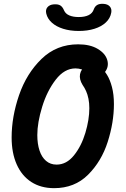

<svg xmlns="http://www.w3.org/2000/svg" viewBox="-20 -974 660 1005"><path d="M40.9 -254.2Q40.9 -362.8 79.8 -476.1Q118.8 -589.4 197.5 -665.7Q276.2 -742 389.2 -742Q451.5 -742 491.5 -718.1Q531.4 -694.2 541.4 -660Q551.3 -625.8 529.8 -597.5Q518.7 -583 505.6 -579.8Q492.5 -576.6 479.4 -580.7Q466.2 -584.8 445.2 -595.1Q424 -605.3 407.9 -610.7Q391.8 -616 375.2 -616Q317.3 -616 271.7 -556.9Q226.1 -497.8 200.7 -414.9Q175.3 -331.9 175.3 -267.2Q175.3 -221.1 186.8 -186.2Q198.2 -151.4 221 -131.9Q243.8 -112.4 276.2 -112.4Q328.1 -112.4 367 -160.6Q405.9 -208.8 426.8 -278.4Q447.6 -348 447.6 -407.6Q447.6 -434.6 443 -457.2Q438.4 -479.8 430.6 -497.2Q422.8 -514.7 412 -530Q394.2 -558.8 398.9 -585.5Q403.7 -612.2 430.9 -627.1Q450.4 -637.9 470.7 -637.3Q491 -636.7 505.9 -623Q524.3 -607.6 540 -582.5Q555.7 -557.4 566 -518.5Q576.3 -479.6 576.3 -428.8Q576.3 -333.2 543.8 -231.4Q511.3 -129.6 440.9 -59.3Q370.4 10.9 263.1 10.9Q194.1 10.9 144 -21.3Q94 -53.6 67.5 -113.4Q40.9 -173.2 40.9 -254.2ZM222.3 -902.4Q217.2 -923.2 228.5 -936.4Q239.8 -949.6 261.4 -951.2Q283.8 -952.9 295.7 -945.5Q307.7 -938 315.3 -919.4Q322.9 -901.8 342.9 -893.3Q362.9 -884.8 391.9 -884.8Q423 -884.8 443.4 -894.5Q463.8 -904.2 470.8 -924.7Q476.5 -940.7 488.8 -948Q501.1 -955.4 523 -953.8Q544.7 -952.1 555.3 -939.5Q566 -927 562.2 -907.1Q556.8 -877.8 533.9 -856.4Q511 -834.9 474.5 -823.4Q438 -811.9 392.2 -811.9Q347 -811.9 310.7 -823.3Q274.3 -834.7 251.6 -855.2Q228.8 -875.7 222.3 -902.4Z"/></svg>

Font: Monaspace Radon Var
Style: Regular
Weight: 400
Designer: Riley Cran and the Lettermatic Team
Version: Version 1.000 (Monaspace Radon Var)